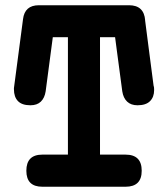

<svg xmlns="http://www.w3.org/2000/svg" viewBox="-20 -667 642 733"><path d="M154.3 -318.4Q150.4 -293 136 -279.1Q121.6 -265.1 96.2 -265.1Q64 -265.1 48.6 -281Q33.2 -296.9 33.2 -326.2V-330.6L67.9 -593.8Q74.2 -647 128.4 -647H472.7Q529.8 -647 534.2 -589.4L533.7 -591.3Q542 -526.9 550 -465.3Q558.1 -403.8 566.4 -339.4Q567.9 -335.4 568.1 -331.8Q568.4 -328.1 568.4 -323.2Q568.4 -296.4 552.7 -280.8Q537.1 -265.1 504.9 -265.1Q480 -265.1 465.3 -279.1Q450.7 -293 446.8 -318.4Q442.9 -346.7 439.7 -371.8Q436.5 -397 433.1 -421.4Q429.7 -445.8 426.5 -470.9Q423.3 -496.1 419.4 -524.9H361.8V-76.7H459.5Q521 -76.7 521 -15.1Q521 45.9 459.5 45.9H141.6Q80.6 45.9 80.6 -15.1Q80.6 -76.7 141.6 -76.7H239.3V-524.9H181.6Z"/></svg>

Font: Erica Type
Style: Bold
Weight: 700
Designer: Peter Wiegel
Foundry: Peter Wiegel
Version: Version 1.000 2010 initial release